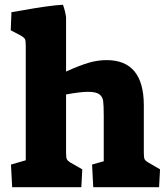

<svg xmlns="http://www.w3.org/2000/svg" viewBox="-20 -785 700 805"><path d="M26 -95 88 -113V-592Q88 -614 85 -620.5Q82 -627 69 -635L25 -658L28 -734L59 -739Q191 -763 244 -765Q253 -741 257 -713V-485Q312 -510 350.5 -521.5Q389 -533 427 -533Q583 -533 583 -343V-146Q583 -125 586 -118Q589 -111 603 -103L651 -75L647 0H371L366 -95L415 -109V-299Q415 -343 412.5 -361.5Q410 -380 396 -390Q382 -400 349 -400Q317 -400 257 -389V-146Q257 -125 260 -118Q263 -111 276 -103L325 -75L321 0H31Z"/></svg>

Font: Suez One
Style: Regular
Weight: 400
Designer: Michal Sahar
Foundry: Hagilda
Version: Version 1.001